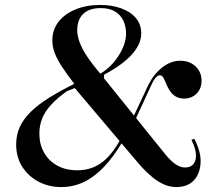

<svg xmlns="http://www.w3.org/2000/svg" viewBox="-20 -743 865 778"><path d="M228.1 15Q177.1 15 135.7 -7.1Q94.3 -29.2 69.9 -67.8Q45.5 -106.3 45.5 -157.3Q45.5 -196.7 60.4 -228.9Q75.4 -261 104.5 -289.8Q133.7 -318.6 178 -346.3Q222.3 -374 281 -403.3Q251.8 -441.4 232 -471.2Q212.3 -500.9 202.1 -527.2Q192 -553.6 192 -579Q192 -621.9 216.8 -654.2Q241.6 -686.5 285.6 -704.7Q329.5 -723 386.7 -723Q432.4 -723 470.2 -709.6Q508 -696.2 530.2 -670.4Q552.3 -644.6 552.3 -607.4Q552.3 -564.5 514.6 -522.5Q476.9 -480.5 401.6 -440.1V-419.6L383.2 -442.4Q415.3 -460.9 439.2 -488.5Q463.1 -516.2 477 -547.3Q490.8 -578.4 490.8 -605.5Q490.8 -637.6 478.9 -661.2Q466.9 -684.9 444.2 -697.5Q421.5 -710.2 388 -710.2Q341.9 -710.2 317.4 -686.8Q293 -663.4 293 -621.2Q293 -598.5 302.4 -572.3Q311.8 -546.1 332.4 -515.1Q352.9 -484.1 386.2 -444.5L649.3 -118.4Q672.8 -89.6 692.1 -77Q711.4 -64.3 729.5 -64.3Q751.7 -64.3 762.9 -77Q774.1 -89.7 774.1 -112.5Q774.1 -125.7 769.6 -141.7Q765.2 -157.6 755.8 -175.8L766.7 -181.1Q779.2 -158.2 786.1 -135Q793 -111.8 793 -90.7Q793 -61.3 782.2 -37.2Q771.4 -13.2 749.8 0.9Q728.2 15 694 15Q667.5 15 641.2 2.9Q614.9 -9.1 586.1 -34.8Q557.3 -60.4 522.7 -102.8L282.9 -386.2L251.5 -373.8Q211.3 -345.2 186.5 -317.7Q161.6 -290.3 150.5 -262Q139.5 -233.7 139.5 -201.2Q139.5 -158.9 158.3 -125.2Q177 -91.5 211.4 -72.3Q245.9 -53 292.8 -53Q348.4 -53 390.2 -82.7Q432 -112.4 469.1 -179.9L477.2 -169.8Q439.6 -106.6 400.3 -65.7Q361.1 -24.7 318.7 -4.9Q276.3 15 228.1 15ZM727.9 -343.5Q704.8 -343.5 690.4 -353Q676 -362.5 667.1 -376.7Q658.2 -391 652.7 -405Q647.2 -419 641.7 -428.5Q636.1 -438 628 -438Q619.4 -438 610.6 -428Q601.8 -418 591.7 -395.3L528.8 -259L520.7 -270.1L582.1 -400.9Q605.5 -445.8 639.5 -471.4Q673.5 -496.9 710.8 -496.9Q737 -496.9 756.1 -486Q775.2 -475.2 786 -457.1Q796.7 -439.1 796.7 -416.6Q796.7 -398.7 790.9 -385Q785.1 -371.2 775 -362Q764.8 -352.8 752.8 -348.2Q740.8 -343.5 727.9 -343.5Z"/></svg>

Font: Kalnia Thin
Style: Regular
Weight: 100
Version: Version 1.105